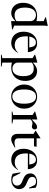

<svg xmlns="http://www.w3.org/2000/svg" viewBox="1454 -2236 1004 3951"><g transform="rotate(90 1955.5 -260.0)"><path d="M586 -7.5 417 13H414.5V-75.5Q365 -26.5 325.8 -8.2Q286.5 10 251.5 10Q186 10 138 -20.2Q90 -50.5 63.8 -104.8Q37.5 -159 37.5 -231Q37.5 -323 72.2 -388Q107 -453 168.8 -487.5Q230.5 -522 310.5 -522Q336 -522 362.5 -518.8Q389 -515.5 414.5 -508.5V-657.5L333 -694.5V-703.5L512 -742H513.5L506.5 -664.5V-50.5L586 -18.5ZM414.5 -385.5Q414.5 -434.5 378.5 -466.2Q342.5 -498 289.5 -498Q216 -498 175.8 -439.5Q135.5 -381 135.5 -271Q135.5 -58.5 293.5 -58.5Q327.5 -58.5 357.2 -67.5Q387 -76.5 414.5 -98Z M871.5 -522Q950.5 -522 998.2 -473.5Q1046 -425 1052.5 -332H728.5Q727 -315.5 727 -297.5Q727 -172 775.5 -116.8Q824 -61.5 913 -61.5Q954.5 -61.5 993 -78.2Q1031.5 -95 1056.5 -129L1064.5 -123.5Q1018 -49 970.2 -19.5Q922.5 10 862 10Q797 10 744.8 -19.2Q692.5 -48.5 662.2 -105.8Q632 -163 632 -247Q632 -321.5 660.2 -384Q688.5 -446.5 742.2 -484.2Q796 -522 871.5 -522ZM856.5 -497.5Q806.5 -497.5 774.2 -462Q742 -426.5 731.5 -361H956Q947 -431 922.8 -464.2Q898.5 -497.5 856.5 -497.5Z M1349 209V222.5H1104V209L1175.5 194V-428L1104 -473V-482L1265.5 -527.5H1267.5V-434.5Q1320 -484.5 1360 -503.2Q1400 -522 1435.5 -522Q1501 -522 1547.8 -491.8Q1594.5 -461.5 1619.5 -407.5Q1644.5 -353.5 1644.5 -281Q1644.5 -189.5 1609.8 -124.2Q1575 -59 1513.2 -24.5Q1451.5 10 1371.5 10Q1346 10 1319.5 6.8Q1293 3.5 1267.5 -3.5V194ZM1546.5 -241Q1546.5 -453.5 1388.5 -453.5Q1354.5 -453.5 1324.8 -444.5Q1295 -435.5 1267.5 -414V-126.5Q1267.5 -77.5 1303.5 -45.8Q1339.5 -14 1392.5 -14Q1466 -14 1506.2 -72.5Q1546.5 -131 1546.5 -241Z M1964.5 10Q1896.5 10 1840.8 -24Q1785 -58 1752 -118.2Q1719 -178.5 1719 -256.5Q1719 -334.5 1752.8 -394.5Q1786.5 -454.5 1843.2 -488.2Q1900 -522 1969.5 -522Q2039 -522 2094.5 -488Q2150 -454 2182.5 -394Q2215 -334 2215 -255.5Q2215 -177.5 2180.8 -117.5Q2146.5 -57.5 2089.5 -23.8Q2032.5 10 1964.5 10ZM1965.5 -12Q2038.5 -12 2076 -73.8Q2113.5 -135.5 2113.5 -255.5Q2113.5 -376 2076.8 -438Q2040 -500 1968.5 -500Q1896 -500 1858.2 -438.2Q1820.5 -376.5 1820.5 -256.5Q1820.5 -136 1857.5 -74Q1894.5 -12 1965.5 -12Z M2594.5 -521Q2616.5 -521 2629.5 -508.5Q2642.5 -496 2642.5 -474Q2642.5 -447.5 2626.2 -431.2Q2610 -415 2585 -415Q2568 -415 2551.2 -420.5Q2534.5 -426 2511 -426Q2491 -426 2473.5 -416.2Q2456 -406.5 2438 -390.5V-28.5L2519.5 -13.5V0H2274.5V-13.5L2346 -28.5V-428L2274.5 -473V-482L2436 -527.5H2438V-413Q2486 -463 2514.2 -485.8Q2542.5 -508.5 2560.2 -514.8Q2578 -521 2594.5 -521Z M2826.5 -131Q2826.5 -94 2849.8 -75.2Q2873 -56.5 2911 -56.5Q2933 -56.5 2957 -60.5Q2981 -64.5 3013 -74V-60Q2966.5 -32.5 2937.8 -17.2Q2909 -2 2888.5 4.2Q2868 10.5 2845.5 10.5Q2817 10.5 2791.8 -2.5Q2766.5 -15.5 2750.5 -44Q2734.5 -72.5 2734.5 -119V-448L2671 -487V-494L2822 -592H2826.5V-512H2999L2991 -458H2826.5Z M3281 -522Q3360 -522 3407.8 -473.5Q3455.5 -425 3462 -332H3138Q3136.5 -315.5 3136.5 -297.5Q3136.5 -172 3185 -116.8Q3233.5 -61.5 3322.5 -61.5Q3364 -61.5 3402.5 -78.2Q3441 -95 3466 -129L3474 -123.5Q3427.5 -49 3379.8 -19.5Q3332 10 3271.5 10Q3206.5 10 3154.2 -19.2Q3102 -48.5 3071.8 -105.8Q3041.5 -163 3041.5 -247Q3041.5 -321.5 3069.8 -384Q3098 -446.5 3151.8 -484.2Q3205.5 -522 3281 -522ZM3266 -497.5Q3216 -497.5 3183.8 -462Q3151.5 -426.5 3141 -361H3365.5Q3356.5 -431 3332.2 -464.2Q3308 -497.5 3266 -497.5Z M3724 -522Q3758 -522 3785.5 -514.8Q3813 -507.5 3842 -493L3857.5 -356H3842L3785 -476.5Q3754 -500 3711.5 -500Q3668 -500 3644 -480Q3620 -460 3620 -422Q3620 -401.5 3628 -384Q3636 -366.5 3661.2 -349.2Q3686.5 -332 3739 -311.5Q3817.5 -281 3844.2 -241.8Q3871 -202.5 3871 -150.5Q3871 -103 3844.8 -66.8Q3818.5 -30.5 3775.5 -10.2Q3732.5 10 3681 10Q3643 10 3612.5 2.5Q3582 -5 3554 -20L3525.5 -177.5H3543L3618 -31Q3650.5 -13 3688.5 -13Q3730.5 -13 3764.5 -37.8Q3798.5 -62.5 3798.5 -112.5Q3798.5 -150.5 3772.8 -177.8Q3747 -205 3674 -232.5Q3601.5 -260 3574.8 -297Q3548 -334 3548 -384Q3548 -428.5 3572.5 -459.2Q3597 -490 3637 -506Q3677 -522 3724 -522Z"/></g></svg>

Font: Newsreader 72pt
Style: Regular
Weight: 400
Designer: Hugues Gentile
Foundry: Production Type
Version: Version 1.003; ttfautohint (v1.8.3)